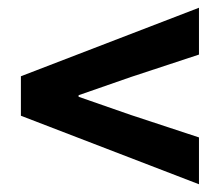

<svg xmlns="http://www.w3.org/2000/svg" viewBox="-20 -580 568 496"><path d="M494 -104V-225L318 -283L183 -330V-334L318 -381L494 -439V-560L34 -383V-281Z"/></svg>

Font: Giro Sans Regular
Style: Bold
Weight: 700
Designer: Paul D. Hunt
Foundry: Adobe Systems Incorporated
Version: Version 1.000;PS 1.0;hotconv 1.0.88;makeotf.lib2.5.647800